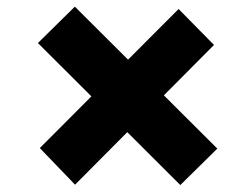

<svg xmlns="http://www.w3.org/2000/svg" viewBox="-20 -558 751 572"><path d="M517.2 -6.7 92.9 -429.8 203 -538.2 627.4 -115.3ZM203.6 -7.8 98.6 -116.9 512.1 -531.2 617.5 -424.1Z"/></svg>

Font: Lexend Mega
Style: Regular
Weight: 400
Designer: Bonnie Shaver-Troup, Thomas Jockin
Foundry: Lexend
Version: Version 1.007